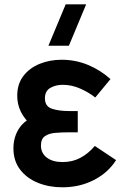

<svg xmlns="http://www.w3.org/2000/svg" viewBox="-20 -822 560 858"><path d="M287.8 -617.5H196.3L273.5 -802.5H365ZM258.5 15Q199.2 15 149.6 -5Q99.9 -25.1 70 -64Q40 -103 40 -159.3Q40 -190.8 50.1 -218.1Q60.2 -245.5 79.5 -266.1Q98.9 -286.7 126.5 -298L124.7 -258.8Q89.5 -289.1 73.2 -322.6Q57 -356.1 57 -393.8Q57 -447 84.8 -482.9Q112.5 -518.8 157.8 -536.9Q203 -555 255 -555Q317.7 -555 373.6 -531.8Q429.5 -508.5 473.7 -468.5L405.7 -386.3Q375.9 -409.8 337.9 -426.4Q299.8 -443 260.8 -443Q228.8 -443 204.8 -429.2Q180.8 -415.4 180.8 -382.8Q180.8 -346.8 211.5 -336.3Q242.2 -325.8 287.7 -325.8H327.5V-230.7H287.5Q255 -230.7 226.5 -228.2Q198 -225.7 180.5 -213.3Q163 -200.9 163 -171.7Q163 -137.9 189 -117.9Q215.1 -97.8 260.3 -97.8Q303.8 -97.8 339.4 -116.8Q374.9 -135.7 403.7 -169.8L498.7 -106.5Q462.7 -49.8 399.3 -17.4Q336 15 258.5 15Z"/></svg>

Font: Manrope ExtraLight
Style: Regular
Weight: 200
Designer: Mikhail Sharanda
Foundry: Mikhail Sharanda
Version: Version 4.505